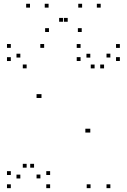

<svg xmlns="http://www.w3.org/2000/svg" viewBox="-20 -969 660 999"><path d="M240.8 10V-10H220.8V10ZM240.8 -58.5V-78.5H220.8V-58.5ZM157.2 -96.6V-116.6H137.2V-96.6ZM190.2 -40.8V-60.8H170.2V-40.8ZM190.2 -459.2V-479.2H170.2V-459.2ZM195.9 -459.2V-479.2H175.9V-459.2ZM451.1 10V-10H431.1V10ZM554.2 10V-10H534.2V10ZM554.2 -669.8V-689.8H534.2V-669.8ZM521.4 -613.2V-633.2H501.4V-613.2ZM603.7 -651.7V-671.7H583.7V-651.7ZM603.7 -719.8V-739.8H583.7V-719.8ZM399.2 -719.8V-739.8H379.2V-719.8ZM399.2 -651.7V-671.7H379.2V-651.7ZM472.2 -613.2V-633.2H452.2V-613.2ZM449.8 -669.3V-689.3H429.8V-669.3ZM449.8 -279.3V-299.3H429.8V-279.3ZM444.1 -279.3V-299.3H424.1V-279.3ZM209.7 -720V-740H189.7V-720ZM36.3 -720V-740H16.3V-720ZM36.3 -651.5V-671.5H16.3V-651.5ZM118.6 -613.4V-633.4H98.6V-613.4ZM85.8 -669.6V-689.6H65.8V-669.6ZM85.8 -40.4V-60.4H65.8V-40.4ZM118.6 -96.6V-116.6H98.6V-96.6ZM36.3 -58.5V-78.5H16.3V-58.5ZM36.3 10V-10H16.3V10ZM232.8 -929.4V-949.4H212.8V-929.4ZM332.3 -855.8V-875.8H312.3V-855.8ZM307.7 -855.8V-875.8H287.7V-855.8ZM407.2 -929.4V-949.4H387.2V-929.4ZM503.9 -929.4V-949.4H483.9V-929.4ZM405.2 -802.5V-822.5H385.2V-802.5ZM234.8 -802.5V-822.5H214.8V-802.5ZM136.1 -929.4V-949.4H116.1V-929.4Z"/></svg>

Font: Monaspace Xenon Dots Var
Style: Regular
Weight: 400
Designer: Riley Cran and the Lettermatic Team
Version: Version 1.100 (Monaspace Xenon Dots)